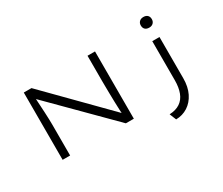

<svg xmlns="http://www.w3.org/2000/svg" viewBox="-149 -1143 2010 1730"><g transform="rotate(-30 855.5 -277.5)"><path d="M187 0V-700H267L869 -89L862 -71Q858 -94 856.5 -133.5Q855 -173 853.5 -219Q852 -265 851.5 -310Q851 -355 850.5 -390.5Q850 -426 850 -443V-700H928V0H845L249 -598L251 -619Q252 -606 253.5 -579.5Q255 -553 257 -518.5Q259 -484 261 -447Q263 -410 264 -376Q265 -342 265 -318V0ZM1255 196 1227 127Q1294 124 1337 95Q1380 66 1400.5 12.5Q1421 -41 1421 -116V-522H1496V-94Q1496 -4 1464 60.5Q1432 125 1377.5 160Q1323 195 1255 196ZM1460 -641Q1432 -641 1417 -655.5Q1402 -670 1402 -696Q1402 -720 1417.5 -735.5Q1433 -751 1460 -751Q1487 -751 1502 -736.5Q1517 -722 1517 -696Q1517 -672 1501.5 -656.5Q1486 -641 1460 -641Z"/></g></svg>

Font: Lexend Zetta Light
Style: Regular
Weight: 300
Designer: Bonnie Shaver-Troup, Thomas Jockin
Foundry: Lexend
Version: Version 1.007